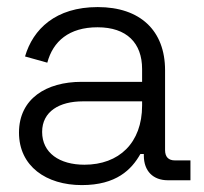

<svg xmlns="http://www.w3.org/2000/svg" viewBox="-20 -522 591 556"><path d="M386.5 -76H396.5V-71.5C396.5 -26.5 423.5 0 466 0H531.5V-57.5H486.5C468 -57.5 458 -67.5 458 -87.5V-318.5C458 -433.5 386 -501.5 263 -501.5C141 -501.5 75.5 -437.5 52.5 -358.5L117 -340.5C133.5 -402.5 180 -443 262.5 -443C347 -443 391.5 -397.5 391.5 -322V-285H216C114.5 -285 35 -236.5 35 -138C35 -40.5 114 14 217 14C317 14 361 -31 386.5 -76ZM224.5 -45C152.5 -45 102 -79 102 -140C102 -199.5 152.5 -228.5 219.5 -228.5H391.5V-216.5C391.5 -108 324.5 -45 224.5 -45Z"/></svg>

Font: MCL Standard Light
Style: Regular
Weight: 300
Designer: Květoslav Bartoš
Foundry: Florian Karsten
Version: Version 1.001;Glyphs 3.2.3 (3260)